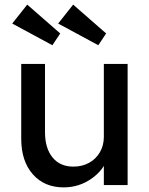

<svg xmlns="http://www.w3.org/2000/svg" viewBox="-20 -802 645 832"><path d="M72 -201V-525H175V-229Q175 -160 207.5 -120Q240 -80 298 -80Q336 -80 366 -96.5Q396 -113 413 -142.5Q430 -172 430 -209V-525H533V0H430V-110L448 -122Q430 -65 376 -27.5Q322 10 256 10Q172 10 122 -47Q72 -104 72 -201ZM232 -700 297 -782 440 -657 406 -606ZM33 -700 98 -782 241 -657 207 -606Z"/></svg>

Font: Easer Grotesk Variable
Style: Regular
Weight: 400
Designer: Boardeaser, Bonnie Shaver-Troup, Thomas Jockin
Foundry: Lexend
Version: Version 1.001;Glyphs 3.1.2 (3151)